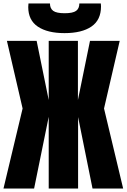

<svg xmlns="http://www.w3.org/2000/svg" viewBox="-29 -1097 736 1117"><path d="M254.4 0V-417.5L169.4 0H-8.8L102.5 -465.8L11.2 -859.4H184.1L254.4 -515.1V-859.4H424.3V-515.1L494.6 -859.4H667.5L576.2 -465.8L687.5 0H509.3L425.3 -416V0ZM346.2 -904.3Q247.6 -904.3 191.4 -941.9Q135.3 -979.5 135.3 -1056.2Q135.3 -1066.4 136.7 -1076.7H261.7Q261.7 -1047.4 280.8 -1033.7Q299.8 -1020 347.2 -1020Q394.5 -1020 413.6 -1033.7Q432.6 -1047.4 432.6 -1076.7H557.6Q558.6 -1064 558.6 -1059.6Q558.6 -980.5 502.7 -942.4Q446.8 -904.3 346.2 -904.3Z"/></svg>

Font: Anton
Style: Regular
Weight: 400
Designer: Vernon Adams, Tural Alisoy
Foundry: Vernon Adams
Version: Version 2.300